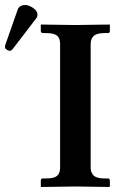

<svg xmlns="http://www.w3.org/2000/svg" viewBox="-58 -745 459 767"><path d="M41 -725.1Q57.1 -725.1 74.5 -713.1Q91.8 -701.2 91.8 -687Q91.8 -677.7 86.9 -671.9L-6.8 -549.8Q-12.7 -542 -18.1 -542Q-24.4 -542 -31.2 -546.6Q-38.1 -551.3 -38.1 -556.2Q-38.1 -562 -37.1 -564.9L13.2 -708Q16.1 -715.8 24.2 -720.5Q32.2 -725.1 41 -725.1ZM304.2 -76.2Q304.2 -54.2 316.7 -43.2Q329.1 -32.2 358.9 -32.2H373Q380.9 -32.2 380.9 -22.9V0L378.9 2Q279.3 0 243.2 0L106.9 2L105 0V-22.9Q105 -32.2 112.8 -32.2H127Q157.2 -32.2 169.7 -42.2Q182.1 -52.2 182.1 -76.2V-568.8Q182.1 -592.8 169.7 -602.8Q157.2 -612.8 127 -612.8H112.8Q109.9 -612.8 107.4 -615.2Q105 -617.7 105 -621.1V-645L106.9 -647Q204.1 -645 243.2 -645L378.9 -647L380.9 -645V-621.1Q380.9 -612.8 373 -612.8H358.9Q329.1 -612.8 316.7 -601.8Q304.2 -590.8 304.2 -568.8Z"/></svg>

Font: Linux Libertine G
Style: Semibold
Weight: 600
Designer: Philipp H. Poll
Foundry: Philipp H. Poll
Version: Version 5.1.1